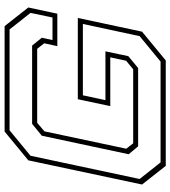

<svg xmlns="http://www.w3.org/2000/svg" viewBox="27 -767 740 834"><g transform="rotate(-90 397.0 -350.0)"><path d="M93.5 0 12.5 -103 117.5 -597 242.5 -700H700.5L781.5 -597L754.5 -471H613.5L626 -528L602 -558.5H280.5L243.5 -527L168 -171.5L191.5 -141.5H513L550 -172L565 -241H353L383 -382H736L676.5 -103L551.5 0ZM108.5 -22.5H546.5L657 -113.5L710 -360H400L379 -262H591L570 -162.5L518.5 -120H178.5L144 -161L224.5 -538.5L276 -580.5H616L650 -538.5L640 -492H738L758 -587.5L686 -678.5H248L137.5 -587.5L36.5 -113.5Z"/></g></svg>

Font: Tourney Expanded ExtraLight
Style: Italic
Weight: 200
Width: 7
Italic angle: -12°
Designer: Tyler Finck
Foundry: Etcetera Type Co
Version: Version 1.010; ttfautohint (v1.8.3)